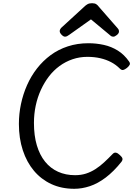

<svg xmlns="http://www.w3.org/2000/svg" viewBox="-20 -1160 831 1199"><path d="M444 19Q364 19 300.5 -10.5Q237 -40 192 -93.5Q147 -147 122.5 -221.5Q98 -296 98 -386Q98 -449 111 -510.5Q124 -572 149 -628.5Q174 -685 211 -732.5Q248 -780 296 -815.5Q344 -851 403.5 -870.5Q463 -890 532 -890Q582 -890 629 -879.5Q676 -869 716 -844Q756 -819 786 -776Q794 -765 790 -756Q786 -747 773 -736Q759 -725 749 -723Q739 -721 728 -732Q704 -756 673.5 -772Q643 -788 606 -796.5Q569 -805 526 -805Q477 -805 433 -790Q389 -775 351.5 -747.5Q314 -720 285 -682Q256 -644 235 -598Q214 -552 203 -500Q192 -448 192 -392Q192 -313 210 -252.5Q228 -192 261.5 -150.5Q295 -109 342.5 -87.5Q390 -66 449 -66Q486 -66 517 -76Q548 -86 576 -104Q604 -122 630 -146Q656 -170 683 -198Q693 -209 704.5 -206.5Q716 -204 728 -192Q742 -180 744.5 -170.5Q747 -161 738 -149Q690 -89 640.5 -51.5Q591 -14 541.5 2.5Q492 19 444 19ZM386 -931Q376 -931 364.5 -943Q353 -955 353 -965Q353 -971 355 -975.5Q357 -980 361 -985L506 -1118Q516 -1128 527 -1134Q538 -1140 555 -1140Q572 -1140 581.5 -1133.5Q591 -1127 598 -1117L716 -982Q721 -976 722 -971.5Q723 -967 723 -963Q723 -952 710 -941.5Q697 -931 688 -931Q679 -931 673 -935Q667 -939 660 -946L548 -1039L413 -943Q406 -938 399.5 -934.5Q393 -931 386 -931Z"/></svg>

Font: Playwrite GB J
Style: Italic
Weight: 400
Italic angle: -7.01216°
Designer: Veronika Burian, José Scaglione
Foundry: TypeTogether
Version: Version 1.002